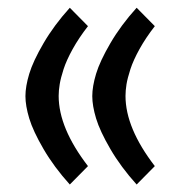

<svg xmlns="http://www.w3.org/2000/svg" viewBox="-20 -475 490 505"><path d="M339.4 -454.6 387.2 -406.2Q363.3 -375.5 346.9 -345.9Q330.6 -316.4 323 -293Q315.4 -269.5 312.7 -253.2Q310.1 -236.8 310.1 -222.7Q310.1 -138.2 387.2 -38.1L339.4 10.3Q297.9 -35.6 270.3 -83Q242.7 -130.4 232.7 -163.6Q222.7 -196.8 222.7 -222.2Q222.7 -247.6 232.7 -280.8Q242.7 -314 270.3 -361.3Q297.9 -408.7 339.4 -454.6ZM163.6 -454.6 211.4 -406.2Q187.5 -375.5 171.1 -345.9Q154.8 -316.4 147.2 -293Q139.6 -269.5 137 -253.2Q134.3 -236.8 134.3 -222.7Q134.3 -138.2 211.4 -38.1L163.6 10.3Q122.1 -35.6 94.5 -83Q66.9 -130.4 56.9 -163.6Q46.9 -196.8 46.9 -222.2Q46.9 -247.6 56.9 -280.8Q66.9 -314 94.5 -361.3Q122.1 -408.7 163.6 -454.6Z"/></svg>

Font: Sahel SemiBold WOL
Style: SemiBold-WOL
Weight: 600
Foundry: Saber Rastikerdar (saber.rastikerdar@gmail.com)
Version: Version 3.4.0